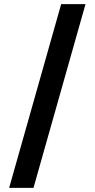

<svg xmlns="http://www.w3.org/2000/svg" viewBox="-20 -795 455 923"><path d="M24 108 274 -775H391L141 108Z"/></svg>

Font: DM Sans 24pt SemiBold
Style: Regular
Weight: 600
Designer: Colophon Foundry, Jonny Pinhorn
Foundry: Colophon Foundry
Version: Version 4.004;gftools[0.9.30]